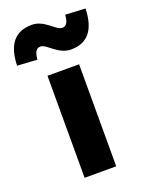

<svg xmlns="http://www.w3.org/2000/svg" viewBox="-193 -810 666 879"><g transform="rotate(-20 140.0 -370.5)"><path d="M63 0H217V-497H63ZM206 -573C284 -573 329 -620 332 -727L235 -732C232 -694 221 -680 202 -680C172 -680 136 -741 75 -741C-4 -741 -49 -694 -52 -588L45 -582C48 -620 59 -634 78 -634C108 -634 144 -573 206 -573Z"/></g></svg>

Font: Source Sans Pro
Style: Bold
Weight: 700
Designer: Paul D. Hunt
Foundry: Adobe Systems Incorporated
Version: Version 3.006;hotconv 1.0.111;makeotfexe 2.5.65597